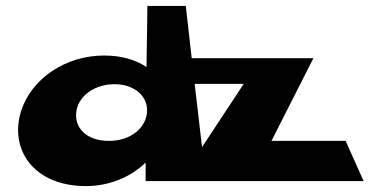

<svg xmlns="http://www.w3.org/2000/svg" viewBox="-20 -613 1251 650"><path d="M639 -329H805L664 -115ZM52 -239C10 -108 93 17 271 17C354 17 426 -17 471 -61H473V0H589H678H1211L1150 -136H899L1041 -416H629L609 -593H479L476 -386C439 -411 391 -425 332 -425C203 -425 88 -348 52 -239ZM239 -239C249 -293 305 -328 368 -328C429 -328 478 -293 478 -239C477 -181 423 -136 349 -136C272 -136 229 -181 239 -239Z"/></svg>

Font: Hussar Milosc
Style: Bold
Weight: 700
Foundry: Cannot Into Space Fonts
Version: Version 1.02